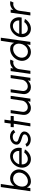

<svg xmlns="http://www.w3.org/2000/svg" viewBox="2002 -2802 803 4868"><g transform="rotate(-90 2404.0 -368.5)"><path d="M313 -514Q385.5 -514 440.2 -478.5Q495 -443 522.2 -383.2Q549.5 -323.5 539 -250.5Q531.5 -196 504.2 -148.2Q477 -100.5 435.8 -64.2Q394.5 -28 344 -7.5Q293.5 13 239 13Q179.5 13 140.5 -15.2Q101.5 -43.5 84 -89L67.5 0H-10.5L95 -750H173L121.5 -412Q155.5 -458 204.5 -486Q253.5 -514 313 -514ZM242 -63Q293 -63 339.5 -88.2Q386 -113.5 418.2 -156.2Q450.5 -199 459.5 -250.5Q469 -303 451 -345.8Q433 -388.5 395.5 -413.5Q358 -438.5 308 -438.5Q257 -438.5 215.5 -412.8Q174 -387 146.2 -344.5Q118.5 -302 109.5 -250.5Q100.5 -198.5 113.2 -155.8Q126 -113 159 -88Q192 -63 242 -63Z M802 13Q733 13 681.2 -22.5Q629.5 -58 604.2 -117.8Q579 -177.5 589 -250Q596.5 -305 622.8 -352.8Q649 -400.5 688.5 -436.8Q728 -473 776.2 -493.5Q824.5 -514 876 -514Q951 -514 1003.8 -475Q1056.5 -436 1079 -369.5Q1101.5 -303 1084.5 -221H670Q665 -154.5 702.8 -110Q740.5 -65.5 806 -65Q853 -65 896 -89.5Q939 -114 971 -156.5L1049 -138Q1009.5 -71.5 943.2 -29.2Q877 13 802 13ZM671.5 -283H1010Q1014.5 -327 997.8 -363.5Q981 -400 948.5 -422Q916 -444 872 -444Q828 -444 787.2 -422.5Q746.5 -401 716 -364.5Q685.5 -328 671.5 -283Z M1292.5 9.5Q1251.5 8 1215 -5.8Q1178.5 -19.5 1153 -43.2Q1127.5 -67 1119 -98L1187.5 -127Q1193.5 -99.5 1228.5 -79.2Q1263.5 -59 1303.5 -59Q1346.5 -59 1384.5 -79.8Q1422.5 -100.5 1429.5 -137Q1434.5 -163 1420 -177.8Q1405.5 -192.5 1381 -201.5Q1356.5 -210.5 1331 -218Q1281 -231.5 1242.8 -249.5Q1204.5 -267.5 1184.8 -295.5Q1165 -323.5 1171 -367Q1177 -413 1207.2 -446.8Q1237.5 -480.5 1281.8 -498.8Q1326 -517 1374 -517Q1435 -517 1481 -490.8Q1527 -464.5 1544.5 -420.5L1479.5 -383.5Q1472 -411.5 1441.2 -429.5Q1410.5 -447.5 1374.5 -448Q1328.5 -449 1290.2 -428.5Q1252 -408 1245 -368.5Q1240 -342 1253.8 -328.5Q1267.5 -315 1293 -306.8Q1318.5 -298.5 1349 -288Q1392.5 -273.5 1430 -254.8Q1467.5 -236 1488.2 -208Q1509 -180 1502.5 -138Q1496.5 -92.5 1465 -58.5Q1433.5 -24.5 1387.8 -6.5Q1342 11.5 1292.5 9.5Z M1894.5 -422H1778.5L1711.5 0H1633.5L1700.5 -422H1612.5L1616.5 -500H1704.5L1726 -657H1804L1782.5 -500H1898.5Z M1925.5 -190.5 1968 -500H2046L2003.5 -207.5Q1996.5 -168.5 2009.8 -136.2Q2023 -104 2051.8 -85Q2080.5 -66 2119.5 -66Q2158.5 -66 2194 -85Q2229.5 -104 2254.5 -136.2Q2279.5 -168.5 2286.5 -207.5L2329 -500H2407L2336.5 0H2258.5L2271 -66Q2238 -30 2193 -8.5Q2148 13 2099.5 13Q2043.5 13 2001 -14.5Q1958.5 -42 1938 -88.2Q1917.5 -134.5 1925.5 -190.5Z M2453.5 -190.5 2496 -500H2574L2531.5 -207.5Q2524.5 -168.5 2537.8 -136.2Q2551 -104 2579.8 -85Q2608.5 -66 2647.5 -66Q2686.5 -66 2722 -85Q2757.5 -104 2782.5 -136.2Q2807.5 -168.5 2814.5 -207.5L2857 -500H2935L2864.5 0H2786.5L2799 -66Q2766 -30 2721 -8.5Q2676 13 2627.5 13Q2571.5 13 2529 -14.5Q2486.5 -42 2466 -88.2Q2445.5 -134.5 2453.5 -190.5Z M2964.5 0 3035 -500H3113L3100.5 -435Q3134 -471 3179 -492.5Q3224 -514 3272.5 -514Q3302 -514 3327.5 -506.5L3292 -428.5Q3274.5 -435 3252.5 -435Q3213.5 -435 3178 -416Q3142.5 -397 3117.5 -365Q3092.5 -333 3085.5 -293.5L3042.5 0Z M3803.5 -750H3881.5L3776 0H3698L3714.5 -88.5Q3681 -43 3632.2 -15Q3583.5 13 3523.5 13Q3451 13 3396.2 -22.5Q3341.5 -58 3314.5 -117.8Q3287.5 -177.5 3297.5 -250Q3305 -304.5 3332.2 -352.2Q3359.5 -400 3400.8 -436.2Q3442 -472.5 3492.5 -493Q3543 -513.5 3597.5 -513.5Q3657.5 -513.5 3696.2 -485.8Q3735 -458 3752 -412ZM3528.5 -62.5Q3579.5 -62.5 3621.2 -88Q3663 -113.5 3690.8 -156Q3718.5 -198.5 3727.5 -250Q3737 -302.5 3724 -345.2Q3711 -388 3678 -413Q3645 -438 3594.5 -438Q3543.5 -438 3497.2 -412.8Q3451 -387.5 3418.5 -344.8Q3386 -302 3377 -250Q3368 -197.5 3385.8 -155Q3403.5 -112.5 3441.2 -87.5Q3479 -62.5 3528.5 -62.5Z M4110 13Q4041 13 3989.2 -22.5Q3937.5 -58 3912.2 -117.8Q3887 -177.5 3897 -250Q3904.5 -305 3930.8 -352.8Q3957 -400.5 3996.5 -436.8Q4036 -473 4084.2 -493.5Q4132.5 -514 4184 -514Q4259 -514 4311.8 -475Q4364.5 -436 4387 -369.5Q4409.5 -303 4392.5 -221H3978Q3973 -154.5 4010.8 -110Q4048.5 -65.5 4114 -65Q4161 -65 4204 -89.5Q4247 -114 4279 -156.5L4357 -138Q4317.5 -71.5 4251.2 -29.2Q4185 13 4110 13ZM3979.5 -283H4318Q4322.5 -327 4305.8 -363.5Q4289 -400 4256.5 -422Q4224 -444 4180 -444Q4136 -444 4095.2 -422.5Q4054.5 -401 4024 -364.5Q3993.5 -328 3979.5 -283Z M4446 0 4516.5 -500H4594.5L4582 -435Q4615.5 -471 4660.5 -492.5Q4705.5 -514 4754 -514Q4783.5 -514 4809 -506.5L4773.5 -428.5Q4756 -435 4734 -435Q4695 -435 4659.5 -416Q4624 -397 4599 -365Q4574 -333 4567 -293.5L4524 0Z"/></g></svg>

Font: Urbanist
Style: Italic
Weight: 400
Italic angle: -8°
Designer: Corey Hu
Foundry: Corey Hu
Version: Version 1.330; ttfautohint (v1.8.4.7-5d5b)